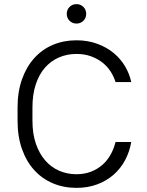

<svg xmlns="http://www.w3.org/2000/svg" viewBox="-20 -902 710 929"><path d="M350 7Q288 7 236 -15Q184 -37 146 -78.5Q108 -120 86.5 -180.5Q65 -241 65 -318V-382Q65 -458 86.5 -518.5Q108 -579 146 -621Q184 -663 236 -685Q288 -707 350 -707Q405 -707 451 -690Q497 -673 530.5 -645Q564 -617 585.5 -580.5Q607 -544 615 -505H539Q531 -531 515.5 -555.5Q500 -580 476 -599Q452 -618 420.5 -629.5Q389 -641 350 -641Q304 -641 265 -624Q226 -607 197.5 -574.5Q169 -542 153 -493.5Q137 -445 137 -382V-318Q137 -255 153.5 -207Q170 -159 198.5 -126Q227 -93 266 -76Q305 -59 350 -59Q388 -59 419.5 -71Q451 -83 475 -104Q499 -125 515 -153.5Q531 -182 539 -215H615Q607 -168 585.5 -127.5Q564 -87 530 -57Q496 -27 450.5 -10Q405 7 350 7ZM350 -788Q330 -788 316.5 -801.5Q303 -815 303 -835Q303 -855 316.5 -868.5Q330 -882 350 -882Q370 -882 383.5 -868.5Q397 -855 397 -835Q397 -815 383.5 -801.5Q370 -788 350 -788Z"/></svg>

Font: PT Root UI Web
Style: Regular
Weight: 400
Designer: Vitaly Kuzmin
Foundry: ParaType Ltd.
Version: Version 1.000W